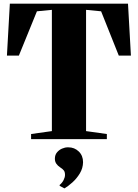

<svg xmlns="http://www.w3.org/2000/svg" viewBox="-20 -763 756 1053"><path d="M264.5 -44V-709L182.5 -701L83.5 -458H18L34 -743H682L698 -458H631.5L534.5 -701L452 -709V-44L566 -28V0H150.5V-28ZM435.5 126.5Q435 159.5 417.8 188Q400.5 216.5 377 237.5Q353.5 258.5 334 270H333L307.5 256.5L307 251.5Q321 240 328.8 224.5Q336.5 209 336.5 196.5Q336.5 181 330.8 172.8Q325 164.5 309.5 154.5Q297 146.5 289 135Q281 123.5 281 107.5Q281 86.5 292.5 72.8Q304 59 320.2 52Q336.5 45 351.5 45H355Q388.5 45 412 67.8Q435.5 90.5 435.5 126.5Z"/></svg>

Font: Merriweather 120pt Black
Style: Regular
Weight: 900
Designer: Eben Sorkin
Foundry: Eben Sorkin
Version: Version 2.100